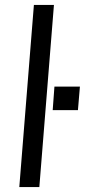

<svg xmlns="http://www.w3.org/2000/svg" viewBox="-20 -756 343 776"><path d="M58 0 117 -736H198L139 0ZM200 -406H303L295 -311H193Z"/></svg>

Font: PRinguin Sans
Style: Italic
Weight: 400
Designer: Vernon Adams
Foundry: Vernon Adams
Version: ""